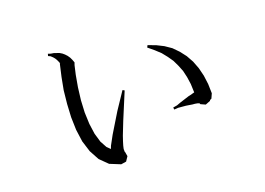

<svg xmlns="http://www.w3.org/2000/svg" viewBox="-79 -696 1157 838"><g transform="rotate(-15 500.0 -276.5)"><path d="M402.3 -63.5 403.3 -55.7 402.3 -52.7 404.3 -51.8 410.2 -29.3 398.4 -7.8 375 -2 324.2 -17.6 285.2 -49.8 256.8 -92.8 236.3 -142.6 223.6 -198.2 216.8 -256.8 214.8 -317.4 215.8 -378.9 221.7 -437.5 229.5 -494.1H230.5L229.5 -501L225.6 -507.8L221.7 -514.6L215.8 -522.5L209 -529.3L199.2 -537.1L188.5 -541L190.4 -550.8L203.1 -547.9L216.8 -546.9L228.5 -543.9L240.2 -541L252 -535.2L261.7 -528.3L271.5 -519.5L280.3 -508.8L287.1 -497.1L293 -484.4L290 -472.7L284.2 -430.7L279.3 -375L277.3 -317.4L279.3 -261.7L286.1 -208L296.9 -161.1L312.5 -121.1L332 -91.8L348.6 -78.1L352.5 -91.8L372.1 -136.7L418.9 -231.4L463.9 -313.5L472.7 -309.6L432.6 -183.6L414.1 -121.1L408.2 -96.7L404.3 -78.1ZM616.2 -464.8 620.1 -474.6 656.2 -464.8 690.4 -451.2 721.7 -433.6 749 -410.2 773.4 -383.8 793.9 -353.5 810.5 -319.3 823.2 -282.2 832 -242.2 836.9 -199.2 829.1 -176.8 822.3 -172.9 820.3 -168.9 798.8 -158.2 776.4 -166 773.4 -170.9 764.6 -172.9 753.9 -173.8H742.2L728.5 -174.8L713.9 -175.8H697.3H678.7L660.2 -172.9L658.2 -182.6L676.8 -187.5L693.4 -195.3L735.4 -212.9L748 -216.8L757.8 -220.7L763.7 -222.7L758.8 -261.7L751 -294.9L741.2 -325.2L727.5 -352.5L711.9 -378.9L692.4 -402.3L670.9 -424.8L644.5 -445.3Z"/></g></svg>

Font: Kurinto Seri
Style: Regular
Weight: 400
Designer: Kurinto was developed by Clint Goss from a range of fonts that are compatible with the SIL Open Font License Version 1.1
Foundry: Clinton F. Goss
Version: Version 2.196; July 25, 2020